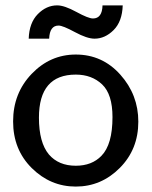

<svg xmlns="http://www.w3.org/2000/svg" viewBox="-20 -687 565 715"><path d="M262.2 -483.9Q361.3 -483.9 428.2 -408.9Q495.1 -334 495.1 -233.9Q495.1 -130.9 426 -61.5Q356.9 7.8 262.2 7.8Q168 7.8 98.4 -61Q28.8 -129.9 28.8 -234.9Q28.8 -339.8 97.9 -411.9Q167 -483.9 262.2 -483.9ZM86.9 -543Q88.9 -602.1 120.8 -634.5Q152.8 -667 192.9 -667Q219.7 -667 264.4 -642.6Q309.1 -618.2 326.2 -618.2Q360.4 -618.2 361.8 -667H437Q435.1 -606.9 403.1 -575Q371.1 -543 332 -543Q304.2 -543 259 -567.4Q213.9 -591.8 198.2 -591.8Q165 -591.8 163.1 -543ZM125 -249Q125 -156.2 162.1 -111.8Q198.2 -69.8 262.2 -69.8Q322.3 -69.8 357.9 -106.9Q398.9 -148.9 398.9 -251Q398.9 -335.9 360.4 -372.6Q321.8 -409.2 262.2 -409.2Q125 -409.2 125 -249Z"/></svg>

Font: CMU Bright
Style: SemiBold
Weight: 600
Version: Version 0.7.0